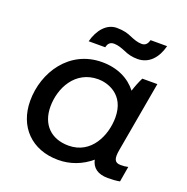

<svg xmlns="http://www.w3.org/2000/svg" viewBox="-129 -835 934 960"><g transform="rotate(20 338.5 -354.5)"><path d="M545 6C568 6 588 5 609 1L623 -81C610 -78 598 -77 584 -77C551 -77 543 -96 552 -146L618 -520H538C527 -498 516 -471 508 -445C468 -497 404 -529 322 -529C148 -529 49 -376 49 -225C49 -88 139 6 281 6C345 6 405 -17 453 -58C462 -17 492 6 545 6ZM333 -442C381 -442 478 -415 478 -291C478 -197 427 -79 305 -79C212 -79 154 -137 154 -232C154 -330 210 -442 333 -442ZM222 -604H310C314 -622 323 -636 346 -636C367 -636 388 -628 405 -621C429 -610 452 -604 481 -604C542 -604 582 -649 599 -715H511C506 -697 497 -682 475 -682C453 -682 433 -690 416 -697C392 -708 369 -715 332 -715C279 -715 239 -669 222 -604Z"/></g></svg>

Font: Fixel Display Medium
Style: Italic
Weight: 500
Italic angle: -10°
Designer: AlfaBravo + MacPaw
Foundry: Kyrylo Tkachov, Marchela Mozhyna, Serhii Makarenko, Maria Weinstein, Zakhar Kryvoshyya
Version: Version 1.210;Glyphs 3.2 (3217)